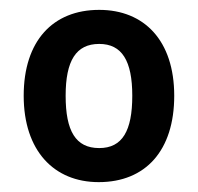

<svg xmlns="http://www.w3.org/2000/svg" viewBox="-20 -742 401 389"><path d="M333 -548C333 -660 272 -722 181 -722C87 -722 28 -659 28 -548C28 -437 89 -373 180 -373C275 -373 333 -437 333 -548ZM113 -548C113 -619 134 -653 181 -653C227 -653 248 -619 248 -548C248 -477 228 -442 181 -442C133 -442 113 -477 113 -548Z"/></svg>

Font: Noto Sans Myanmar UI SemiCondensed SemiBold
Style: Regular
Weight: 600
Width: 4
Designer: Monotype Design Team
Foundry: Monotype Imaging Inc.
Version: Version 2.103